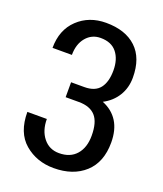

<svg xmlns="http://www.w3.org/2000/svg" viewBox="-136 -810 770 909"><g transform="rotate(20 249.5 -355.5)"><path d="M248 -399.9Q301.8 -399.9 326.2 -431.4Q350.6 -462.9 350.6 -521Q350.6 -576.7 323.5 -610.8Q296.4 -645 241.7 -645Q197.3 -645 168.9 -611.3Q140.6 -577.6 140.6 -522.9H43Q43 -613.8 99.6 -667.5Q156.2 -721.2 241.7 -721.2Q339.4 -721.2 394 -669.9Q448.7 -618.7 448.7 -520Q448.7 -468.8 423.8 -428.2Q398.9 -387.7 354 -364.3Q404.8 -343.8 431.2 -301.8Q457.5 -259.8 457.5 -196.3Q457.5 -97.2 398.7 -43.5Q339.8 10.3 241.7 10.3Q155.8 10.3 95.2 -41.5Q34.7 -93.3 34.7 -197.3H132.8Q132.8 -139.2 162.6 -102.1Q192.4 -64.9 241.7 -64.9Q297.9 -64.9 328.6 -100.1Q359.4 -135.3 359.4 -195.3Q359.4 -263.2 331.8 -293.9Q304.2 -324.7 248 -324.7H181.2V-399.9Z"/></g></svg>

Font: Franco
Style: Regular
Weight: 400
Designer: Google
Version: Version 1.200311; 2013